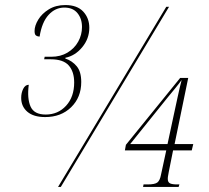

<svg xmlns="http://www.w3.org/2000/svg" viewBox="-20 -741 830 761"><path d="M159 -277Q113 -277 88.5 -298Q64 -319 64 -353Q64 -373 72 -389Q80 -405 94 -405Q87 -351 101 -319Q115 -287 161 -287Q210 -287 242 -322Q274 -357 274 -414Q274 -457 252.5 -481.5Q231 -506 181 -506H155L157 -516H183Q220 -516 247.5 -532.5Q275 -549 290 -576Q305 -603 305 -634Q305 -667 287 -689Q269 -711 235 -711Q199 -711 172.5 -682Q146 -653 137 -596Q129 -596 123 -600Q117 -604 117 -618Q117 -639 131.5 -663Q146 -687 173.5 -704Q201 -721 239 -721Q286 -721 310 -695Q334 -669 334 -631Q334 -588 306 -554Q278 -520 239 -512V-509Q266 -500 284 -478.5Q302 -457 302 -416Q302 -355 262 -316Q222 -277 159 -277ZM210 0 639 -714H650L221 0ZM547 0 549 -10H565Q594 -10 604 -18Q614 -26 618 -48L639 -145H475L479 -167L694 -432H726L672 -170H746L740 -145H666L649 -60Q648 -53 646.5 -46Q645 -39 645 -32Q645 -19 653.5 -14.5Q662 -10 682 -10H691L688 0ZM496 -170H644L668 -282Q675 -314 684 -356Q693 -398 700 -424Q690 -410 674 -390.5Q658 -371 644 -354Z"/></svg>

Font: Noto Serif Display ExtraCondensed Thin
Style: Italic
Weight: 100
Width: 2
Italic angle: -12°
Designer: Monotype Design Team
Foundry: Monotype Imaging Inc.
Version: Version 2.009